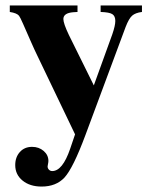

<svg xmlns="http://www.w3.org/2000/svg" viewBox="-20 -481 560 706"><path d="M502 -461V-437Q478 -434 466 -423.5Q454 -413 442 -382L294 16Q249 137 217 172Q186 205 133 205Q90 205 63 183Q36 161 36 126Q36 97 53 78Q70 59 98 59Q123 59 140.5 74Q158 89 158 111Q158 115 156 125L155 131Q155 138 160 143Q165 148 172 148Q210 148 238 66L256 13L117 -277Q108 -295 92 -331.5Q76 -368 65 -393Q54 -418 50 -423Q42 -433 16 -437V-461H265V-437L249 -436Q213 -433 213 -411Q213 -395 233 -353L325 -167L393 -355Q404 -387 404 -404Q404 -422 393 -429Q382 -436 350 -437V-461Z"/></svg>

Font: STIX MathJax Alphabets
Style: Bold
Weight: 700
Designer: MicroPress Inc., with final additions and corrections provided by Coen Hoffman, Elsevier (retired)
Version: Version 1.1.1